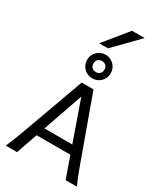

<svg xmlns="http://www.w3.org/2000/svg" viewBox="-295 -1366 1270 1479"><g transform="rotate(30 340.5 -626.0)"><path d="M334.5 -617.7 211.4 -263.7H459ZM19.5 0Q25.9 -14.6 32.7 -30.8Q39.6 -46.9 47.6 -67.1Q55.7 -87.4 65.4 -113.3Q75.2 -139.2 87.9 -173.3L283.2 -712.9H388.2L583.5 -173.3Q595.7 -139.2 605.5 -113.3Q615.2 -87.4 623.5 -67.1Q631.8 -46.9 638.7 -30.8Q645.5 -14.6 651.9 0H551.8L485.4 -188H185.1L119.6 0ZM231.4 -886.2Q231.4 -908.2 239.5 -927.2Q247.6 -946.3 262 -960.7Q276.4 -975.1 295.4 -983.2Q314.5 -991.2 336.4 -991.2Q358.4 -991.2 377.4 -983.2Q396.5 -975.1 410.9 -960.7Q425.3 -946.3 433.3 -927.2Q441.4 -908.2 441.4 -886.2Q441.4 -864.3 433.3 -845.2Q425.3 -826.2 410.9 -811.8Q396.5 -797.4 377.4 -789.3Q358.4 -781.2 336.4 -781.2Q314.5 -781.2 295.4 -789.3Q276.4 -797.4 262 -811.8Q247.6 -826.2 239.5 -845.2Q231.4 -864.3 231.4 -886.2ZM385.3 -886.2Q385.3 -908.2 371.8 -921.6Q358.4 -935.1 336.4 -935.1Q314.5 -935.1 301 -921.6Q287.6 -908.2 287.6 -886.2Q287.6 -864.3 301 -850.8Q314.5 -837.4 336.4 -837.4Q358.4 -837.4 371.8 -850.8Q385.3 -864.3 385.3 -886.2ZM531.7 -1252.4 326.7 -1042.5H248.5L419.4 -1252.4Z"/></g></svg>

Font: Andika Eur
Style: Regular
Weight: 400
Designer: Victor Gaultney, Annie Olsen, Julie Remington, Don Collingsworth, Eric Hays, Becca Hirsbrunner
Foundry: SIL International
Version: Version 5.000